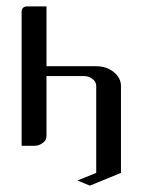

<svg xmlns="http://www.w3.org/2000/svg" viewBox="-20 -458 448 603"><path d="M47.9 0V-420.9Q47.9 -438 66.9 -438H126V-250H282.2Q314.5 -250 336.9 -231.9Q359.9 -213.4 359.9 -188V85L262.2 125L223.1 108.9L282.2 85V-188Q282.2 -201.2 270.5 -210Q258.3 -219.2 243.2 -219.2H126V-30.8Q126 -17.1 113.8 -8.8Q102.1 0 86.9 0Z"/></svg>

Font: Hhenum
Style: Regular
Weight: 400
Designer: T. Christopher White
Version: Version 1.0